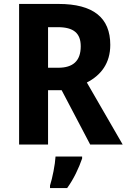

<svg xmlns="http://www.w3.org/2000/svg" viewBox="-20 -734 643 975"><path d="M277 -714H77V0H224V-276H293L438 0H603L421 -315C493 -352 540 -413 540 -506C540 -644 454 -714 277 -714ZM274 -596C354 -596 390 -565 390 -499C390 -424 350 -390 276 -390H224V-596ZM397 71V61H262C260 101 246 171 234 208V221H321C355 174 380 120 397 71Z"/></svg>

Font: Noto Sans Thai Looped SemiCondensed
Style: Bold
Weight: 700
Width: 4
Designer: Sasikarn Vongin, Ben Mitchell
Foundry: The Fontpad Ltd
Version: Version 1.001